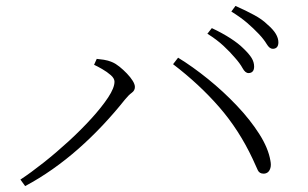

<svg xmlns="http://www.w3.org/2000/svg" viewBox="-20 -725 1040 649"><path d="M774 -530Q758 -549 735.5 -570Q713 -591 681 -611L696 -630Q732 -613 759 -595.5Q786 -578 802 -562Q822 -543 830.5 -529Q839 -515 839 -500Q839 -489 834 -483.5Q829 -478 820 -478Q809 -478 800 -494.5Q791 -511 774 -530ZM855 -610Q836 -630 815 -648Q794 -666 762 -686L776 -705Q812 -689 839.5 -674Q867 -659 883 -643Q903 -626 912 -611Q921 -596 921 -582Q921 -571 916 -565.5Q911 -560 902 -560Q891 -560 881.5 -576Q872 -592 855 -610ZM298 -506 307 -526Q317 -525 331 -523Q345 -521 359 -515Q371 -510 384 -499.5Q397 -489 409 -476.5Q421 -464 428.5 -452Q436 -440 436 -431Q436 -419 425.5 -411.5Q415 -404 402 -388Q367 -344 327.5 -302Q288 -260 245.5 -222.5Q203 -185 157.5 -153Q112 -121 65 -96L49 -118Q84 -141 127 -175Q170 -209 212 -247.5Q254 -286 289 -324.5Q324 -363 345.5 -395.5Q367 -428 367 -449Q367 -460 354.5 -471Q342 -482 325.5 -491.5Q309 -501 298 -506ZM871 -138Q857 -138 851.5 -149.5Q846 -161 834 -188Q788 -286 721 -363Q654 -440 565 -508L582 -530Q631 -500 683 -458Q735 -416 780.5 -368Q826 -320 856.5 -272Q887 -224 894 -182Q897 -167 894 -157Q891 -147 885 -142.5Q879 -138 871 -138Z"/></svg>

Font: Early Summer Mincho VF
Style: Regular
Weight: 250
Designer: GuiWonder
Version: Version 1.002